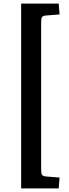

<svg xmlns="http://www.w3.org/2000/svg" viewBox="-20 -832 382 1064"><path d="M97.2 211.9V-812H305.2L310.1 -752L234.9 -746.1Q217.8 -744.6 212.9 -737.3Q208 -730 208 -705.1V106.9Q208 130.4 213.4 137.5Q218.8 144.5 234.9 146L310.1 151.9L305.2 211.9Z"/></svg>

Font: Literata Book SemiBold
Style: Regular
Weight: 600
Designer: Latin by Veronika Burian and Jose Scaglione. Greek by Irene Vlachou. Cyrillic by Vera Evstafieva
Foundry: TypeTogether
Version: Version 2.003;PS 002.003;hotconv 1.0.88;makeotf.lib2.5.64775